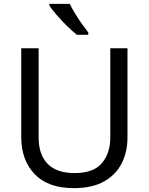

<svg xmlns="http://www.w3.org/2000/svg" viewBox="-20 -964 771 994"><path d="M640 -252Q640 -178 610 -118.5Q580 -59 518.5 -24.5Q457 10 362 10Q229 10 159.5 -62.5Q90 -135 90 -254V-714H180V-251Q180 -164 226.5 -116Q273 -68 367 -68Q464 -68 507.5 -119.5Q551 -171 551 -252V-714H640ZM341 -944Q352 -922 368.5 -894.5Q385 -867 403.5 -841Q422 -815 437 -796V-784H378Q355 -802 326 -830.5Q297 -859 272.5 -887.5Q248 -916 236 -934V-944Z"/></svg>

Font: Noto Sans NKo
Style: Regular
Weight: 400
Designer: Monotype Design Team
Foundry: Monotype Imaging Inc.
Version: Version 2.003; ttfautohint (v1.8.4.7-5d5b)